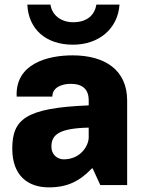

<svg xmlns="http://www.w3.org/2000/svg" viewBox="-20 -799 640 829"><path d="M295 -606C407 -606 489 -675 496 -779H396C389 -735 357 -703 296 -703C242 -703 204 -735 198 -779H98C103 -673 178 -606 295 -606ZM191 10C272 10 324 -17 377 -72H380L413 0H529V-365C529 -496 434 -560 293 -560C186 -560 45 -524 52 -382H206C206 -424 251 -437 285 -437C336 -437 363 -414 363 -366V-344C90 -333 33 -284 33 -157C33 -41 100 10 191 10ZM255 -111C230 -111 202 -129 202 -166C202 -218 236 -245 363 -248V-206C363 -170 328 -111 255 -111Z"/></svg>

Font: Kathrein 85 Heavy
Style: Regular
Weight: 900
Designer: Lazydogs Typefoundry, based on Open Sans by Ascender Corporation
Foundry: Lazydogs Typefoundry
Version: Version 1.003;PS 001.003;hotconv 1.0.88;makeotf.lib2.5.64775